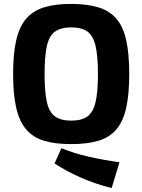

<svg xmlns="http://www.w3.org/2000/svg" viewBox="-20 -724 728 982"><path d="M344 -704Q426 -704 483 -686.5Q540 -669 575 -628.5Q610 -588 625.5 -518.5Q641 -449 641 -345Q641 -242 625.5 -172.5Q610 -103 575 -62Q540 -21 483 -4Q426 13 344 13Q262 13 205.5 -4Q149 -21 114 -62Q79 -103 63 -172.5Q47 -242 47 -345Q47 -449 63 -518.5Q79 -588 114 -628.5Q149 -669 205.5 -686.5Q262 -704 344 -704ZM294 34Q361 61 434 77.5Q507 94 591 106L551 238Q461 215 388 182Q315 149 259 112ZM344 -584Q292 -584 262 -563Q232 -542 220 -490Q208 -438 208 -345Q208 -253 220 -201Q232 -149 262 -128Q292 -107 344 -107Q397 -107 426.5 -128Q456 -149 468.5 -201Q481 -253 481 -345Q481 -438 468.5 -490Q456 -542 426.5 -563Q397 -584 344 -584Z"/></svg>

Font: Exo 2
Style: Bold
Weight: 700
Designer: Natanael Gama
Foundry: Natanael Gama
Version: Version 2.010